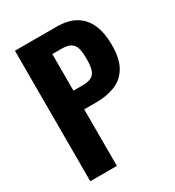

<svg xmlns="http://www.w3.org/2000/svg" viewBox="-193 -921 938 1032"><g transform="rotate(-30 276.0 -405.0)"><path d="M61 0V-810H318Q391 -810 437 -782.5Q483 -755 505.5 -703Q528 -651 528 -577Q528 -490 498.5 -441Q469 -392 418 -371.5Q367 -351 301 -351H226V0ZM226 -467H284Q320 -467 339.5 -478.5Q359 -490 366 -515Q373 -540 373 -579Q373 -616 367.5 -641Q362 -666 343 -680Q324 -694 283 -694H226Z"/></g></svg>

Font: Oswald SemiBold
Style: Regular
Weight: 600
Designer: Vernon Adams
Foundry: Vernon Adams
Version: Version 4.100; ttfautohint (v1.8.1.43-b0c9)